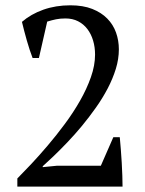

<svg xmlns="http://www.w3.org/2000/svg" viewBox="-20 -693 540 713"><path d="M124.5 -477.5H101.1Q95.7 -491.2 90.3 -507.8Q85 -524.4 79.8 -542Q74.7 -559.6 70.1 -577.4Q65.4 -595.2 61.5 -611.8Q94.7 -640.6 140.9 -657Q187 -673.3 241.2 -673.3Q288.6 -673.3 322.5 -659.9Q356.4 -646.5 378.4 -624Q400.4 -601.6 410.9 -572Q421.4 -542.5 421.4 -509.8Q421.4 -474.1 410.2 -437.5Q398.9 -400.9 379.9 -364.5Q360.8 -328.1 335.9 -293Q311 -257.8 284.2 -225.3Q257.3 -192.9 230 -164.3Q202.6 -135.7 178.7 -112.8L138.7 -75.7V-72.3L191.9 -77.6H354.5L400.9 -183.6H424.8Q426.8 -163.1 428.7 -138.2Q430.7 -113.3 432.1 -88.4Q433.6 -63.5 434.3 -40.3Q435.1 -17.1 435.1 0H44.4V-30.3Q65.9 -51.8 95.5 -83.3Q125 -114.7 157.2 -152.6Q189.5 -190.4 220.9 -232.9Q252.4 -275.4 277.3 -319.1Q302.2 -362.8 317.6 -406.5Q333 -450.2 333 -490.2Q333 -518.1 325.7 -542.5Q318.4 -566.9 304.4 -585.2Q290.5 -603.5 270 -614Q249.5 -624.5 223.1 -624.5Q203.1 -624.5 188 -621.3Q172.9 -618.2 155.3 -612.8Z"/></svg>

Font: PT Astra Serif
Style: Regular
Weight: 400
Designer: A.Korolkova, I. Chaeva
Foundry: ParaType Ltd
Version: Version 1.002